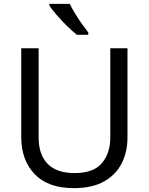

<svg xmlns="http://www.w3.org/2000/svg" viewBox="-20 -964 771 994"><path d="M640 -252Q640 -178 610 -118.5Q580 -59 518.5 -24.5Q457 10 362 10Q229 10 159.5 -62.5Q90 -135 90 -254V-714H180V-251Q180 -164 226.5 -116Q273 -68 367 -68Q464 -68 507.5 -119.5Q551 -171 551 -252V-714H640ZM341 -944Q352 -922 368.5 -894.5Q385 -867 403.5 -841Q422 -815 437 -796V-784H378Q355 -802 326 -830.5Q297 -859 272.5 -887.5Q248 -916 236 -934V-944Z"/></svg>

Font: Noto Sans Deseret
Style: Regular
Weight: 400
Designer: Monotype Design Team
Foundry: Monotype Imaging Inc.
Version: Version 2.001; ttfautohint (v1.8.4.7-5d5b)